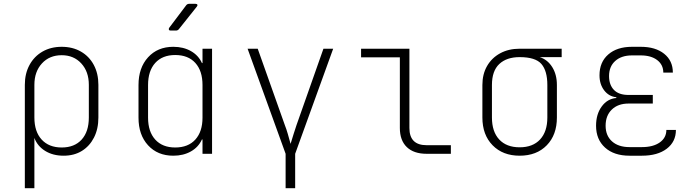

<svg xmlns="http://www.w3.org/2000/svg" viewBox="-20 -805 3640 1005"><path d="M110 180V-361Q110 -420 134.5 -465Q159 -510 202.5 -535Q246 -560 303 -560Q360 -560 403.5 -535Q447 -510 471 -465Q495 -420 495 -361V-190Q495 -130 472 -85Q449 -40 408.5 -15Q368 10 313 10Q257 10 216.5 -15Q176 -40 160 -83V180ZM303 -33Q370 -33 407.5 -74.5Q445 -116 445 -190V-361Q445 -430 405.5 -473Q366 -516 303 -516Q239 -516 199.5 -473Q160 -430 160 -361V-190Q160 -116 198 -74.5Q236 -33 303 -33Z M873 -645Q866 -645 864 -649.5Q862 -654 866 -660L955 -778Q961 -785 970 -785H1003Q1011 -785 1013 -780.5Q1015 -776 1010 -770L916 -652Q910 -645 901 -645ZM887 10Q805 10 755 -44.5Q705 -99 705 -189V-360Q705 -450 755 -505Q805 -560 887 -560Q940 -560 979.5 -537.5Q1019 -515 1037 -475H1040V-550H1090V0H1040V-75H1037Q1019 -35 979.5 -12.5Q940 10 887 10ZM897 -33Q965 -33 1002.5 -74.5Q1040 -116 1040 -189V-360Q1040 -434 1002.5 -475.5Q965 -517 897 -517Q830 -517 792.5 -475.5Q755 -434 755 -360V-189Q755 -116 792.5 -74.5Q830 -33 897 -33Z M1475 180V0L1276 -550H1329L1471 -150Q1479 -130 1486.5 -104Q1494 -78 1501 -52Q1509 -78 1517 -104Q1525 -130 1532 -150L1673 -550H1724L1525 0V180Z M2213 0Q2146 0 2109.5 -35Q2073 -70 2073 -135V-505H1870V-550H2123V-135Q2123 -45 2213 -45H2340V0Z M2700 10Q2612 10 2558.5 -44.5Q2505 -99 2505 -190V-360Q2505 -417 2529.5 -459.5Q2554 -502 2598 -526Q2642 -550 2700 -550H2920V-506H2805Q2846 -493 2870.5 -454Q2895 -415 2895 -360V-190Q2895 -99 2842 -44.5Q2789 10 2700 10ZM2700 -34Q2769 -34 2807 -75Q2845 -116 2845 -190V-360Q2845 -434 2814 -470Q2783 -506 2700 -506Q2632 -506 2593.5 -470Q2555 -434 2555 -360V-190Q2555 -116 2593 -75Q2631 -34 2700 -34Z M3340 10H3275Q3194 10 3147 -32.5Q3100 -75 3100 -147Q3100 -207 3129.5 -247.5Q3159 -288 3206 -292V-296Q3167 -300 3142.5 -332Q3118 -364 3118 -411Q3118 -480 3164 -520Q3210 -560 3288 -560H3334Q3411 -560 3456.5 -523.5Q3502 -487 3502 -425H3452Q3452 -466 3420 -490.5Q3388 -515 3334 -515H3288Q3233 -515 3200.5 -486Q3168 -457 3168 -407Q3168 -361 3193.5 -334.5Q3219 -308 3270 -308H3397V-263H3270Q3215 -263 3182.5 -231.5Q3150 -200 3150 -147Q3150 -95 3183.5 -65Q3217 -35 3275 -35H3340Q3399 -35 3433.5 -59.5Q3468 -84 3468 -125H3518Q3518 -63 3470 -26.5Q3422 10 3340 10Z"/></svg>

Font: Pitagon Sans Mono Thin
Style: Regular
Weight: 100
Monospace: yes
Designer: Travis Tran
Foundry: Pitagon
Version: Version 1.001; ttfautohint (v1.8.4.7-5d5b);gftools[0.9.26]